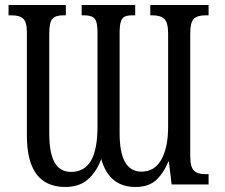

<svg xmlns="http://www.w3.org/2000/svg" viewBox="-20 -734 895 764"><path d="M87 -194V-605Q87 -646 72.5 -659.5Q58 -673 27 -673H14V-714H242V-673H231Q201 -673 188.5 -659Q176 -645 176 -601V-204Q176 -126 197 -88Q218 -50 263 -50Q316 -50 342 -94.5Q368 -139 368 -232V-605Q368 -647 356.5 -660Q345 -673 316 -673H305V-714H518V-673H507Q486 -673 475.5 -667.5Q465 -662 460.5 -647Q456 -632 456 -601V-203Q456 -51 543 -51Q595 -51 622 -99Q649 -147 649 -230V-601Q649 -644 634 -658.5Q619 -673 587 -673H578V-714H810V-673H798Q765 -673 751 -659Q737 -645 737 -601V-113Q737 -70 751.5 -55.5Q766 -41 796 -41H810V0H663L652 -91H650Q628 -40 598.5 -15Q569 10 519 10Q414 10 383 -101Q362 -47 328 -18.5Q294 10 240 10Q87 10 87 -194Z"/></svg>

Font: Noto Serif Cond
Style: Regular
Weight: 400
Width: 3
Designer: Monotype Design Team
Foundry: Monotype Imaging Inc.
Version: Version 1.001